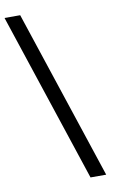

<svg xmlns="http://www.w3.org/2000/svg" viewBox="-110 -762 596 990"><g transform="rotate(-10 188.0 -267.5)"><path d="M363.3 175.8H281.2L-12.7 -710.9H69.3Z"/></g></svg>

Font: Crimson Pro SemiBold
Style: Regular
Weight: 600
Designer: Jacques Le Bailly
Foundry: Baron von Fonthausen
Version: Version 1.003